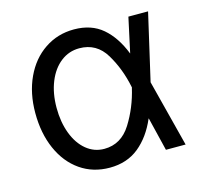

<svg xmlns="http://www.w3.org/2000/svg" viewBox="-85 -631 779 736"><g transform="rotate(-15 304.5 -263.0)"><path d="M42 -265.6Q42 -344.2 70.8 -406Q99.6 -467.8 151.1 -502.4Q202.6 -537.1 267.6 -537.1Q336.4 -537.1 380.9 -499Q425.3 -460.9 452.1 -392.6H452.6L482.4 -530.3H560.5L499.5 -265.1L567.4 0H489.3L457 -132.8H456.1Q427.7 -66.4 380.4 -27.8Q333 10.7 264.6 10.7Q198.2 10.7 147.7 -24.4Q97.2 -59.6 69.6 -122.3Q42 -185.1 42 -265.6ZM262.7 -64.5Q329.6 -64.5 368.7 -126.7Q407.7 -189 424.8 -263.7L425.3 -265.1L424.8 -266.6Q409.7 -341.3 373.5 -401.6Q337.4 -461.9 268.6 -461.9Q227.5 -461.9 195.1 -436.8Q162.6 -411.6 144.3 -366.5Q126 -321.3 126 -263.7Q126 -207 143.1 -161.6Q160.2 -116.2 191.4 -90.3Q222.7 -64.5 262.7 -64.5Z"/></g></svg>

Font: Pretendard JP
Style: Regular
Weight: 400
Designer: Base glyphs from Inter by Rasmus Andersson; Hangeul glyphs from Noto Sans CJK(Source Han Sans) by Jang Soo-young and Kan
Foundry: Kil Hyung-jin
Version: Version 1.309